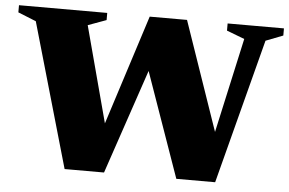

<svg xmlns="http://www.w3.org/2000/svg" viewBox="-60 -746 1227 815"><g transform="rotate(5 553.5 -338.0)"><path d="M583.5 -511 410.5 0H242.5L66 -614.5L-11 -645.5V-676H365V-645.5L287 -617L416.5 -131.5L371 -130L546 -676H705L893 -131L846 -127.5L954 -616.5L878 -645.5V-676H1118V-645.5L1044.5 -617L884 0H718.5L538.5 -511Z"/></g></svg>

Font: Newsreader 16pt 16pt ExtraBold
Style: Regular
Weight: 800
Version: Version 1.003